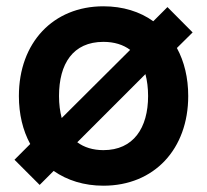

<svg xmlns="http://www.w3.org/2000/svg" viewBox="-20 -575 658 610"><path d="M106 12.5 150.5 -32C193.5 -2 247 15 308.5 15C470 15 578 -101.5 578 -270C578 -327.5 565.5 -379.5 542 -422.5L592 -472L512 -552.5L467 -507.5C424.5 -538 370.5 -555 308.5 -555C149 -555 40 -439.5 40 -270C40 -212.5 52.5 -160.5 76 -117.5L26 -67.5ZM167.5 -270C167.5 -372 211.5 -442 308.5 -442C343 -442 371.5 -433 393.5 -416.5L176 -200C170.5 -221 167.5 -244 167.5 -270ZM225.5 -123 442 -339.5C447.5 -319 450.5 -295.5 450.5 -270C450.5 -168.5 404 -98 308.5 -98C275 -98 247 -107 225.5 -123Z"/></svg>

Font: Eudonet
Style: Bold
Weight: 700
Designer: Mikhail Sharanda
Foundry: Mikhail Sharanda
Version: Version 4.503;Glyphs 3.1.2 (3151)